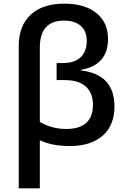

<svg xmlns="http://www.w3.org/2000/svg" viewBox="-20 -785 684 1045"><path d="M330.1 -765.1Q440.4 -765.1 504.2 -714.4Q567.9 -663.6 567.9 -573.2Q567.9 -430.2 419.9 -404.8V-401.9Q603 -380.4 603 -206.1Q603 -102.5 538.6 -46.4Q474.1 9.8 360.8 9.8Q261.2 9.8 196.8 -22V240.2H82V-535.2Q82 -645 147.2 -705.1Q212.4 -765.1 330.1 -765.1ZM328.1 -672.9Q196.8 -672.9 196.8 -525.9V-121.1Q264.2 -83 339.8 -83Q485.8 -83 485.8 -214.8Q485.8 -279.3 446.5 -314.2Q407.2 -349.1 333 -349.1H288.1V-441.9H323.2Q385.7 -441.9 418.9 -473.4Q452.1 -504.9 452.1 -563Q452.1 -616.2 419.2 -644.5Q386.2 -672.9 328.1 -672.9Z"/></svg>

Font: JBL Sans
Style: Semibold
Weight: 600
Version: Version 1.10